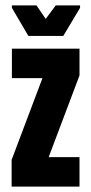

<svg xmlns="http://www.w3.org/2000/svg" viewBox="-20 -690 337 710"><path d="M23 0V-99L137 -401H24V-510H274V-411L160 -109H274V0ZM85 -557 24 -661V-670H115L149 -620L186 -670H276V-661L214 -557Z"/></svg>

Font: Saira UltraCondensed Black
Style: Regular
Weight: 900
Width: 1
Designer: Hector Gatti with collaboration of the Omnibus-Type team
Foundry: Omnibus-Type
Version: Version 1.101